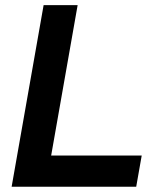

<svg xmlns="http://www.w3.org/2000/svg" viewBox="-20 -713 626 733"><path d="M24.4 0 146.5 -693.4H276.4L175.3 -119.1H521L500 0Z"/></svg>

Font: Cascadia Code PL
Style: Bold Italic
Weight: 700
Italic angle: -10°
Monospace: yes
Designer: Aaron Bell
Foundry: Saja Typeworks
Version: Version 2404.023; ttfautohint (v1.8.4)